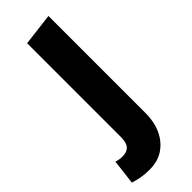

<svg xmlns="http://www.w3.org/2000/svg" viewBox="-275 -591 783 783"><g transform="rotate(-45 116.0 -199.5)"><path d="M59 168Q31 168 12 164.5Q-7 161 -30 154L-17 46Q0 52 18 52Q44 52 57 38Q70 24 70 -10V-550L210 -567V-5Q210 44 192 83Q174 122 140.5 145Q107 168 59 168Z"/></g></svg>

Font: Freeman
Style: Regular
Weight: 400
Designer: Vernon Adams, Aoife Mooney, Rodrigo Fuenzalida
Foundry: Rodrigo Fuenzalida
Version: Version 1.000; ttfautohint (v1.8.4.7-5d5b)